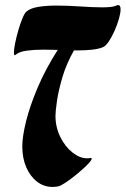

<svg xmlns="http://www.w3.org/2000/svg" viewBox="-20 -722 496 758"><path d="M387 -536Q371 -529 345 -526Q319 -523 287 -523Q280 -523 272 -523Q242 -470 226.5 -417.5Q211 -365 205 -324Q199 -283 199 -265Q199 -220 218 -181.5Q237 -143 266 -120Q295 -97 324 -97Q332 -97 335 -98Q346 -100 340 -90Q334 -80 317 -64Q300 -48 278.5 -30.5Q257 -13 238 -0.5Q219 12 209 14Q203 15 197.5 15.5Q192 16 187 16Q153 16 126 -5Q99 -26 83.5 -62Q68 -98 68 -144Q68 -183 83 -243.5Q98 -304 129 -377Q160 -450 208 -525Q193 -525 179 -525.5Q165 -526 152 -526Q115 -526 85.5 -522Q56 -518 42 -506Q40 -504 38 -504Q35 -504 35 -515Q35 -529 40 -553Q45 -577 52.5 -603Q60 -629 68.5 -649.5Q77 -670 84 -676Q100 -690 132 -695Q164 -700 202 -700Q248 -700 297.5 -696.5Q347 -693 384 -693Q402 -693 416.5 -694.5Q431 -696 439 -700Q441 -701 443 -701.5Q445 -702 447 -702Q456 -702 456 -685Q456 -670 449.5 -647.5Q443 -625 432.5 -601Q422 -577 410 -559Q398 -541 387 -536Z"/></svg>

Font: Ga Maamli
Style: Regular
Weight: 400
Designer: Afotey Clement Nii Odai, Ama Asantewa Diaka, David Abbey-Thompson
Foundry: Sorkin Type Co.
Version: Version 1.000; ttfautohint (v1.8.4.7-5d5b)